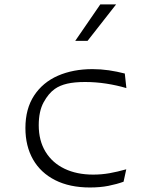

<svg xmlns="http://www.w3.org/2000/svg" viewBox="-20 -818 660 850"><path d="M532.5 -492.5 539.5 -428Q497.5 -440.5 450.5 -447.8Q403.5 -455 356.5 -455Q309.5 -455 277.2 -447.5Q245 -440 223 -424.5Q195 -405 173.2 -365.2Q151.5 -325.5 151.5 -263.5Q151.5 -195.5 181.5 -146.2Q211.5 -97 265.8 -71Q320 -45 392.5 -45Q429.5 -45 464.8 -51.2Q500 -57.5 539 -68.5L527 -13.5Q496.5 -2.5 459.8 4.8Q423 12 378 12Q288.5 12 224.2 -20.5Q160 -53 126.2 -112.2Q92.5 -171.5 92.5 -251Q92.5 -336.5 131 -395Q169.5 -453.5 236.5 -482.8Q303.5 -512 389.5 -512Q426 -512 461.8 -506.8Q497.5 -501.5 532.5 -492.5ZM367.5 -637 494 -798.5H424L313 -637Z"/></svg>

Font: Monaspace Argon Var ExtraLight
Style: Regular
Weight: 200
Designer: Riley Cran and the Lettermatic Team
Version: Version 1.200 (Monaspace Argon Var)